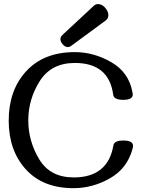

<svg xmlns="http://www.w3.org/2000/svg" viewBox="-20 -937 715 968"><path d="M321.8 -699.7Q307.6 -699.7 295.4 -714.4Q284.7 -726.6 284.7 -739.3Q284.7 -751 294.4 -760.3L452.1 -907.2Q461.9 -916.5 474.1 -916.5Q496.6 -916.5 513.7 -893.6Q526.4 -877 526.4 -860.4Q526.4 -843.8 513.2 -834L339.4 -706.1Q331.1 -699.7 321.8 -699.7ZM650.9 -201.7Q650.9 -197.3 647.9 -185.5Q621.1 -87.4 533.9 -37.8Q446.8 11.7 350.6 11.7Q196.3 11.7 110.1 -83.3Q23.9 -178.2 23.9 -329.1Q23.9 -482.4 112.5 -578.4Q201.2 -674.3 357.4 -674.3Q453.1 -674.3 541.3 -623.3Q629.4 -572.3 647.5 -473.1Q649.4 -465.3 649.4 -460.9Q649.4 -433.6 601.6 -433.6Q554.2 -433.6 550.8 -459Q529.3 -619.6 357.4 -619.6Q238.3 -619.6 180.4 -528.1Q122.6 -436.5 122.6 -330.1Q122.6 -225.6 177.7 -134Q232.9 -42.5 351.6 -42.5Q523.9 -42.5 551.8 -204.1Q555.7 -228.5 601.6 -228.5Q650.9 -228.5 650.9 -201.7Z"/></svg>

Font: Gayathri
Style: Bold
Weight: 700
Designer: Binoy Dominic <binoy.domenic@gmail.com>
Foundry: SMC
Version: Version 1.000